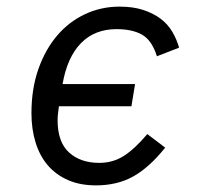

<svg xmlns="http://www.w3.org/2000/svg" viewBox="-20 -548 640 580"><path d="M270 12Q222 12 185.5 -4Q149 -20 124.5 -48.5Q100 -77 87.5 -117.5Q75 -158 75 -206Q75 -280 96 -339.5Q117 -399 153 -441Q189 -483 237.5 -505.5Q286 -528 341 -528Q382 -528 412.5 -518Q443 -508 465 -491.5Q487 -475 500.5 -452Q514 -429 521 -404L454 -378Q439 -426 409.5 -443Q380 -460 332 -460Q266 -460 224.5 -417.5Q183 -375 169 -294H388L377 -227H158Q156 -212 155 -203Q154 -194 154 -185Q154 -119 188.5 -87.5Q223 -56 280 -56Q321 -56 354 -77Q387 -98 425 -143L479 -102Q431 -42 382.5 -15Q334 12 270 12Z"/></svg>

Font: IBM Plex Mono
Style: Italic
Weight: 400
Italic angle: -9°
Monospace: yes
Designer: Mike Abbink, Paul van der Laan, Pieter van Rosmalen
Foundry: Bold Monday
Version: Version 2.3